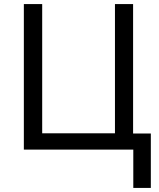

<svg xmlns="http://www.w3.org/2000/svg" viewBox="-20 -734 781 942"><path d="M720 -79V188H634V0H97V-714H187V-80H544V-714H633V-79Z"/></svg>

Font: Apis
Style: Regular
Weight: 400
Designer: Monotype Design Team
Foundry: Monotype Imaging Inc.
Version: Version 2.000; build 0001